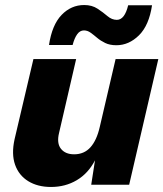

<svg xmlns="http://www.w3.org/2000/svg" viewBox="-20 -735 650 764"><path d="M183 9Q130 9 92.5 -14Q55 -37 40 -79.5Q25 -122 38 -181L113 -500H283L215 -206Q205 -165 222.5 -143Q240 -121 275 -121Q315 -121 340 -149Q365 -177 377 -230L440 -500H610L494 0H343L358 -97Q331 -45 285.5 -18Q240 9 183 9ZM585 -714Q573 -634 533 -594.5Q493 -555 443 -555Q417 -555 398.5 -564Q380 -573 366.5 -584.5Q353 -596 340.5 -605Q328 -614 314 -614Q298 -614 287 -598.5Q276 -583 269 -556H175Q187 -636 225 -675.5Q263 -715 315 -715Q346 -715 368 -700.5Q390 -686 407.5 -671Q425 -656 445 -656Q476 -656 490 -714Z"/></svg>

Font: Work Sans
Style: Bold Italic
Weight: 700
Italic angle: -13°
Designer: Wei Huang
Foundry: Wei Huang
Version: Version 2.010; ttfautohint (v1.8.3)